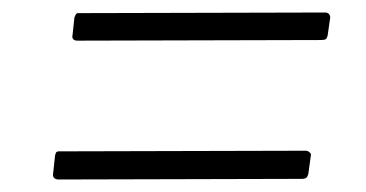

<svg xmlns="http://www.w3.org/2000/svg" viewBox="-20 -515 585 307"><path d="M504 -459Q503 -454 501 -452.5Q499 -451 493 -451L104 -450Q99 -450 97 -452.5Q95 -455 96 -459L99 -487Q101 -492 102 -493Q103 -494 105 -494L500 -495Q504 -495 506 -492.5Q508 -490 508 -487ZM473 -237Q472 -233 470 -231Q468 -229 462 -229L74 -228Q69 -228 66.5 -230.5Q64 -233 65 -238L68 -266Q69 -271 70.5 -272Q72 -273 74 -273L469 -274Q472 -274 475 -271.5Q478 -269 477 -266Z"/></svg>

Font: Libre Franklin ExtraLight
Style: Italic
Weight: 250
Italic angle: -8°
Designer: Pablo Impallari, Rodrigo Fuenzalida, Nhung Nguyen
Foundry: Impallari Type
Version: Version 3.000